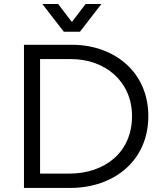

<svg xmlns="http://www.w3.org/2000/svg" viewBox="-20 -923 748 943"><path d="M97.7 0H324.7C539.1 0 708.5 -133.3 708.5 -352.5C708.5 -571.3 539.1 -703.1 333.5 -703.1H97.7ZM176.8 -70.3V-632.8H329.1C496.1 -632.8 628.4 -523.4 628.4 -352.5C628.4 -175.8 496.1 -70.3 319.3 -70.3ZM188 -903.3 293.5 -767.1H372.6L478 -903.3H400.4L335 -817.4H331.1L265.6 -903.3Z"/></svg>

Font: Faust Sans
Style: Regular
Weight: 400
Designer: Andreas Faust
Version: Version 1.003;Glyphs 3.1.2 (3151)